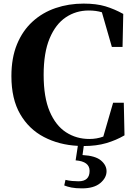

<svg xmlns="http://www.w3.org/2000/svg" viewBox="-20 -787 748 1061"><path d="M397.9 99.1 410.2 19Q306.2 13.7 222.9 -29.8Q139.6 -73.2 91.3 -156.7Q43 -240.2 43 -366.2Q43 -467.3 74 -542.5Q105 -617.7 159.9 -667.7Q214.8 -717.8 287.1 -742.4Q359.4 -767.1 441.9 -767.1Q512.7 -767.1 562.7 -752Q612.8 -736.8 661.1 -710L657.2 -527.8H598.1L543 -719.2Q510.3 -729 470.2 -729Q399.9 -729 343.5 -691.2Q287.1 -653.3 254.2 -574.7Q221.2 -496.1 221.2 -373Q221.2 -249.5 254.4 -171.4Q287.6 -93.3 344.7 -56.2Q401.9 -19 474.1 -19Q514.6 -19 550.8 -32.2L605 -219.2H664.1L668 -39.1Q622.1 -12.2 567.4 3.9Q512.7 20 442.9 20L436 69.8Q507.3 73.7 538.1 99.9Q568.8 126 568.8 159.2Q568.8 195.8 533.9 224.9Q499 253.9 433.1 253.9Q397.9 253.9 374.8 249.3Q351.6 244.6 335 237.8L341.8 207Q359.9 211.4 378.7 213.1Q397.5 214.8 414.1 214.8Q475.1 214.8 475.1 157.2Q475.1 105 397.9 99.1Z"/></svg>

Font: Source Han Serif TW Heavy
Style: Regular
Weight: 900
Designer: Ryoko NISHIZUKA Ë•øÂ°öÊ∂ºÂ≠ê (kana & ideographs); Frank Grie√ühammer (Latin, Greek & Cyrillic); Wenlong ZHANG Âº†ÊñáÈæô 
Foundry: Adobe
Version: Version 2.003;hotconv 1.1.1;makeotfexe 2.6.0